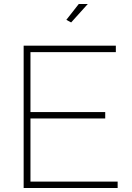

<svg xmlns="http://www.w3.org/2000/svg" viewBox="-20 -938 657 958"><path d="M418 -918 335 -826 311 -839 373 -918ZM132 -32H567V0H98V-710H558V-678H132V-379H505V-347H132Z"/></svg>

Font: Raleway
Style: ExtraLight
Weight: 200
Designer: Matt McInerney, Pablo Impallari, Rodrigo Fuenzalida
Foundry: Matt McInerney, Pablo Impallari, Rodrigo Fuenzalida
Version: Version 2.001